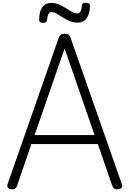

<svg xmlns="http://www.w3.org/2000/svg" viewBox="-20 -1360 940 1393"><path d="M64 13Q44 12 37 2Q30 -8 35 -24L405 -1083Q411 -1101 420.5 -1108Q430 -1115 450 -1115Q468 -1115 477.5 -1108Q487 -1101 493 -1083L864 -24Q870 -8 862 2Q854 12 834 13Q816 15 808 8Q800 1 793 -16L690 -315H208L105 -16Q99 1 91 8Q83 15 64 13ZM231 -380H666L449 -1008ZM292 -1194Q264 -1194 264 -1218Q265 -1279 287.5 -1309Q310 -1339 352 -1339Q382 -1339 408.5 -1327.5Q435 -1316 458 -1301Q481 -1286 501.5 -1274.5Q522 -1263 540 -1263Q556 -1263 564.5 -1278Q573 -1293 574 -1321Q575 -1340 603 -1340Q619 -1340 626 -1334.5Q633 -1329 633 -1316Q631 -1259 609 -1227.5Q587 -1196 542 -1196Q512 -1196 485.5 -1207.5Q459 -1219 435.5 -1234Q412 -1249 392 -1260.5Q372 -1272 354 -1272Q339 -1272 331.5 -1259Q324 -1246 322 -1218Q321 -1206 314 -1200Q307 -1194 292 -1194Z"/></svg>

Font: Playwrite FR Moderne Light
Style: Regular
Weight: 300
Version: Version 1.002